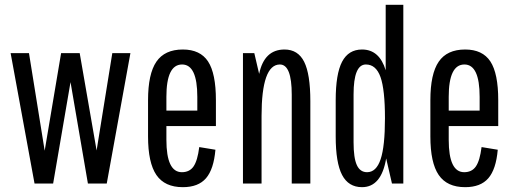

<svg xmlns="http://www.w3.org/2000/svg" viewBox="-20 -760 2132 795"><path d="M344 0 272 -420 200 0H123L24 -540H100L165 -136L233 -540H310L380 -137L445 -540H520L422 0Z M737 15Q662 15 627.5 -35.5Q593 -86 593 -195V-345Q593 -454 627.5 -504.5Q662 -555 737 -555Q809 -555 841.5 -505.5Q874 -456 874 -345V-238H669V-181Q669 -47 733 -47Q765 -47 781.5 -71Q798 -95 805 -151L872 -140Q865 -59 833 -22Q801 15 737 15ZM669 -302H797V-359Q797 -493 734 -493Q669 -493 669 -359Z M986 0V-540H1033L1053 -454Q1074 -555 1158 -555Q1214 -555 1239.5 -504Q1265 -453 1265 -341V0H1188V-368Q1188 -493 1139 -493Q1063 -493 1063 -279V0Z M1479 15Q1423 15 1396.5 -35.5Q1370 -86 1370 -195V-345Q1370 -454 1396.5 -504.5Q1423 -555 1479 -555Q1551 -555 1577 -469V-740H1650V0H1603L1579 -104Q1559 15 1479 15ZM1574 -270Q1574 -389 1555.5 -441Q1537 -493 1495 -493Q1444 -493 1444 -369V-171Q1444 -106 1457.5 -76.5Q1471 -47 1500 -47Q1538 -47 1556 -100.5Q1574 -154 1574 -270Z M1906 15Q1831 15 1796.5 -35.5Q1762 -86 1762 -195V-345Q1762 -454 1796.5 -504.5Q1831 -555 1906 -555Q1978 -555 2010.5 -505.5Q2043 -456 2043 -345V-238H1838V-181Q1838 -47 1902 -47Q1934 -47 1950.5 -71Q1967 -95 1974 -151L2041 -140Q2034 -59 2002 -22Q1970 15 1906 15ZM1838 -302H1966V-359Q1966 -493 1903 -493Q1838 -493 1838 -359Z"/></svg>

Font: Pathway Gothic One
Style: Regular
Weight: 400
Version: Version 1.003; ttfautohint (v1.8.4.7-5d5b);gftools[0.9.26]